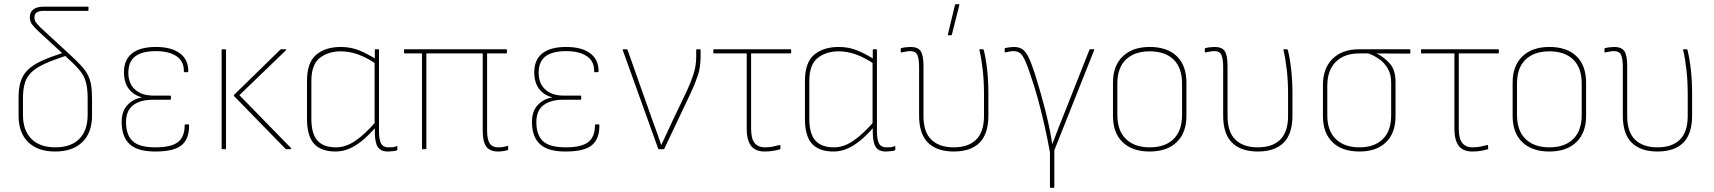

<svg xmlns="http://www.w3.org/2000/svg" viewBox="-20 -715 8213 920"><path d="M244 11Q161 11 115 -34Q69 -79 69 -161V-248Q69 -294 79.5 -326Q90 -358 114.5 -381.5Q139 -405 181 -424Q223 -443 285 -463L299 -449Q235 -428 194.5 -409.5Q154 -391 131 -369Q108 -347 99 -317Q90 -287 90 -243V-164Q90 -90 130.5 -49.5Q171 -9 245 -9Q320 -9 360 -49.5Q400 -90 400 -164V-243Q400 -291 391.5 -322Q383 -353 360.5 -379.5Q338 -406 298 -442L159 -570Q143 -585 133 -599Q123 -613 123 -633Q123 -657 140 -670Q157 -683 188 -683H401Q404 -683 404 -680V-667Q404 -663 401 -663H188Q145 -663 145 -632Q145 -616 153.5 -606Q162 -596 173 -584L309 -459Q344 -427 366 -403.5Q388 -380 400 -357.5Q412 -335 416.5 -308Q421 -281 421 -242V-161Q421 -79 374.5 -34Q328 11 244 11Z M724 11Q639 11 601 -24.5Q563 -60 563 -131Q563 -182 590.5 -211.5Q618 -241 659 -248V-249Q619 -260 596.5 -290Q574 -320 574 -369Q574 -429 613 -459.5Q652 -490 727 -490Q801 -490 842 -459.5Q883 -429 882 -373Q882 -369 878 -369H864Q861 -369 861 -373Q862 -422 825.5 -446Q789 -470 727 -470Q661 -470 628 -445Q595 -420 595 -366Q595 -315 627 -286Q659 -257 714 -257H795Q799 -257 799 -253V-241Q799 -237 795 -237H712Q652 -237 618 -211Q584 -185 584 -130Q584 -68 616 -38.5Q648 -9 725 -9Q800 -9 832.5 -34Q865 -59 865 -116Q865 -119 869 -119H883Q886 -119 886 -115Q887 -51 851 -20Q815 11 724 11Z M1352 0Q1349 0 1348 -2L1102 -254Q1099 -257 1102 -261L1323 -477Q1325 -479 1328 -479H1348Q1354 -479 1350 -474L1127 -259L1375 -5Q1376 -3 1375 -1.5Q1374 0 1372 0ZM1045 0Q1042 0 1042 -3V-475Q1042 -479 1045 -479H1059Q1063 -479 1063 -475V-3Q1063 0 1059 0Z M1588 11Q1518 11 1484.5 -26.5Q1451 -64 1451 -145V-327Q1451 -416 1495.5 -453Q1540 -490 1613 -490Q1663 -490 1705 -472Q1747 -454 1782 -431V-409Q1736 -440 1694.5 -454.5Q1653 -469 1613 -469Q1553 -469 1512.5 -437.5Q1472 -406 1472 -327V-145Q1472 -74 1501 -41.5Q1530 -9 1590 -9Q1637 -9 1683 -40.5Q1729 -72 1781 -132V-106Q1748 -68 1716.5 -42Q1685 -16 1653.5 -2.5Q1622 11 1588 11ZM1839 11Q1804 11 1790 -11Q1776 -33 1776 -84V-108L1775 -116V-419L1776 -426V-475Q1776 -479 1779 -479H1793Q1796 -479 1796 -475V-86Q1796 -46 1806 -27.5Q1816 -9 1841 -9Q1849 -9 1860 -9.5Q1871 -10 1881 -15Q1884 -17 1884 -12V2Q1884 4 1881 6Q1874 8 1861.5 9.5Q1849 11 1839 11Z M2365 11Q2341 11 2324.5 1Q2308 -9 2300.5 -31.5Q2293 -54 2293 -91V-459H2023V-3Q2023 0 2019 0H2005Q2002 0 2002 -3V-459H1920Q1916 -459 1916 -462V-475Q1916 -479 1920 -479H2405Q2409 -479 2409 -475V-462Q2409 -459 2405 -459H2314V-90Q2314 -47 2326.5 -28Q2339 -9 2367 -9Q2378 -9 2389 -10.5Q2400 -12 2411 -16Q2415 -18 2415 -13V1Q2415 3 2411 5Q2404 7 2391.5 9Q2379 11 2365 11Z M2690 11Q2605 11 2567 -24.5Q2529 -60 2529 -131Q2529 -182 2556.5 -211.5Q2584 -241 2625 -248V-249Q2585 -260 2562.5 -290Q2540 -320 2540 -369Q2540 -429 2579 -459.5Q2618 -490 2693 -490Q2767 -490 2808 -459.5Q2849 -429 2848 -373Q2848 -369 2844 -369H2830Q2827 -369 2827 -373Q2828 -422 2791.5 -446Q2755 -470 2693 -470Q2627 -470 2594 -445Q2561 -420 2561 -366Q2561 -315 2593 -286Q2625 -257 2680 -257H2761Q2765 -257 2765 -253V-241Q2765 -237 2761 -237H2678Q2618 -237 2584 -211Q2550 -185 2550 -130Q2550 -68 2582 -38.5Q2614 -9 2691 -9Q2766 -9 2798.5 -34Q2831 -59 2831 -116Q2831 -119 2835 -119H2849Q2852 -119 2852 -115Q2853 -51 2817 -20Q2781 11 2690 11Z M3139 0Q3135 0 3134 -2L2964 -475Q2963 -479 2968 -479H2982Q2986 -479 2987 -476L3108 -134Q3119 -106 3128.5 -78Q3138 -50 3148 -21H3149Q3163 -50 3176.5 -79.5Q3190 -109 3204 -139L3270 -277Q3288 -315 3302 -356.5Q3316 -398 3316 -442V-476Q3316 -479 3321 -479H3335Q3337 -479 3337 -475V-442Q3337 -392 3323 -351Q3309 -310 3290 -270L3163 -2Q3162 0 3159 0Z M3644 11Q3615 11 3596 -0.5Q3577 -12 3567.5 -36.5Q3558 -61 3558 -99V-459H3401Q3398 -459 3398 -462V-475Q3398 -479 3401 -479H3768Q3771 -479 3771 -475V-462Q3771 -459 3768 -459H3579V-99Q3579 -49 3596.5 -29Q3614 -9 3645 -9Q3665 -9 3683 -12.5Q3701 -16 3715 -20Q3719 -22 3719 -18L3720 -3Q3720 0 3715 1Q3705 4 3686 7.5Q3667 11 3644 11Z M3974 11Q3904 11 3870.5 -26.5Q3837 -64 3837 -145V-327Q3837 -416 3881.5 -453Q3926 -490 3999 -490Q4049 -490 4091 -472Q4133 -454 4168 -431V-409Q4122 -440 4080.5 -454.5Q4039 -469 3999 -469Q3939 -469 3898.5 -437.5Q3858 -406 3858 -327V-145Q3858 -74 3887 -41.5Q3916 -9 3976 -9Q4023 -9 4069 -40.5Q4115 -72 4167 -132V-106Q4134 -68 4102.5 -42Q4071 -16 4039.5 -2.5Q4008 11 3974 11ZM4225 11Q4190 11 4176 -11Q4162 -33 4162 -84V-108L4161 -116V-419L4162 -426V-475Q4162 -479 4165 -479H4179Q4182 -479 4182 -475V-86Q4182 -46 4192 -27.5Q4202 -9 4227 -9Q4235 -9 4246 -9.5Q4257 -10 4267 -15Q4270 -17 4270 -12V2Q4270 4 4267 6Q4260 8 4247.5 9.5Q4235 11 4225 11Z M4550 11Q4470 11 4427 -31Q4384 -73 4384 -161V-393Q4384 -432 4376 -451Q4368 -470 4342 -470Q4333 -470 4321.5 -468Q4310 -466 4300 -464Q4296 -463 4296 -466V-480Q4296 -484 4300 -485Q4308 -487 4320 -488.5Q4332 -490 4343 -490Q4378 -490 4391.5 -470Q4405 -450 4405 -399V-159Q4405 -82 4443 -45.5Q4481 -9 4550 -9Q4620 -9 4657.5 -46Q4695 -83 4695 -160V-263Q4695 -326 4689 -379.5Q4683 -433 4673 -475Q4672 -479 4675 -479H4689Q4693 -479 4694 -475Q4704 -435 4710 -381.5Q4716 -328 4716 -266V-161Q4716 -73 4673.5 -31Q4631 11 4550 11ZM4524 -546Q4521 -546 4522 -550L4556 -692Q4557 -695 4560 -695H4574Q4578 -695 4577 -691L4541 -549Q4540 -546 4537 -546Z M5014 185Q5011 185 5011 182V15Q5001 -41 4987 -104.5Q4973 -168 4955.5 -233Q4938 -298 4917 -358Q4896 -422 4880.5 -446Q4865 -470 4837 -470Q4827 -470 4816.5 -468Q4806 -466 4798 -464Q4794 -463 4794 -467V-480Q4794 -484 4797 -485Q4808 -487 4818.5 -488.5Q4829 -490 4838 -490Q4860 -490 4876 -481Q4892 -472 4906 -445.5Q4920 -419 4938 -364Q4952 -320 4964.5 -276Q4977 -232 4989 -186Q4995 -162 5001 -135.5Q5007 -109 5012.5 -81Q5018 -53 5022 -26H5023Q5037 -64 5052 -102.5Q5067 -141 5083 -180L5200 -476Q5201 -479 5204 -479H5220Q5225 -479 5223 -475L5032 5V182Q5032 185 5028 185Z M5489 11Q5406 11 5359.5 -33.5Q5313 -78 5313 -160V-319Q5313 -400 5360 -445Q5407 -490 5489 -490Q5573 -490 5619 -445.5Q5665 -401 5665 -319V-160Q5665 -79 5618.5 -34Q5572 11 5489 11ZM5489 -9Q5563 -9 5603.5 -49Q5644 -89 5644 -164V-315Q5644 -390 5603.5 -429.5Q5563 -469 5489 -469Q5416 -469 5375 -429.5Q5334 -390 5334 -315V-164Q5334 -89 5375 -49Q5416 -9 5489 -9Z M6007 11Q5927 11 5884 -31Q5841 -73 5841 -161V-393Q5841 -432 5833 -451Q5825 -470 5799 -470Q5790 -470 5778.5 -468Q5767 -466 5757 -464Q5753 -463 5753 -466V-480Q5753 -484 5757 -485Q5765 -487 5777 -488.5Q5789 -490 5800 -490Q5835 -490 5848.5 -470Q5862 -450 5862 -399V-159Q5862 -82 5900 -45.5Q5938 -9 6007 -9Q6077 -9 6114.5 -46Q6152 -83 6152 -160V-263Q6152 -326 6146 -379.5Q6140 -433 6130 -475Q6129 -479 6132 -479H6146Q6150 -479 6151 -475Q6161 -435 6167 -381.5Q6173 -328 6173 -266V-161Q6173 -73 6130.5 -31Q6088 11 6007 11Z M6494 11Q6411 11 6365 -33.5Q6319 -78 6319 -159V-307Q6319 -388 6365.5 -433.5Q6412 -479 6493 -479H6734Q6738 -479 6738 -475V-461Q6738 -458 6734 -458L6578 -459V-458Q6611 -442 6639 -411Q6667 -380 6667 -321V-159Q6667 -78 6621.5 -33.5Q6576 11 6494 11ZM6494 -9Q6566 -9 6606 -48.5Q6646 -88 6646 -162V-318Q6646 -360 6629.5 -387.5Q6613 -415 6587.5 -432.5Q6562 -450 6537 -459H6493Q6422 -459 6381 -419Q6340 -379 6340 -304V-162Q6340 -88 6381 -48.5Q6422 -9 6494 -9Z M7035 11Q7006 11 6987 -0.5Q6968 -12 6958.5 -36.5Q6949 -61 6949 -99V-459H6792Q6789 -459 6789 -462V-475Q6789 -479 6792 -479H7159Q7162 -479 7162 -475V-462Q7162 -459 7159 -459H6970V-99Q6970 -49 6987.5 -29Q7005 -9 7036 -9Q7056 -9 7074 -12.5Q7092 -16 7106 -20Q7110 -22 7110 -18L7111 -3Q7111 0 7106 1Q7096 4 7077 7.5Q7058 11 7035 11Z M7404 11Q7321 11 7274.5 -33.5Q7228 -78 7228 -160V-319Q7228 -400 7275 -445Q7322 -490 7404 -490Q7488 -490 7534 -445.5Q7580 -401 7580 -319V-160Q7580 -79 7533.5 -34Q7487 11 7404 11ZM7404 -9Q7478 -9 7518.5 -49Q7559 -89 7559 -164V-315Q7559 -390 7518.5 -429.5Q7478 -469 7404 -469Q7331 -469 7290 -429.5Q7249 -390 7249 -315V-164Q7249 -89 7290 -49Q7331 -9 7404 -9Z M7922 11Q7842 11 7799 -31Q7756 -73 7756 -161V-393Q7756 -432 7748 -451Q7740 -470 7714 -470Q7705 -470 7693.5 -468Q7682 -466 7672 -464Q7668 -463 7668 -466V-480Q7668 -484 7672 -485Q7680 -487 7692 -488.5Q7704 -490 7715 -490Q7750 -490 7763.5 -470Q7777 -450 7777 -399V-159Q7777 -82 7815 -45.5Q7853 -9 7922 -9Q7992 -9 8029.5 -46Q8067 -83 8067 -160V-263Q8067 -326 8061 -379.5Q8055 -433 8045 -475Q8044 -479 8047 -479H8061Q8065 -479 8066 -475Q8076 -435 8082 -381.5Q8088 -328 8088 -266V-161Q8088 -73 8045.5 -31Q8003 11 7922 11Z"/></svg>

Font: Sofia Sans Semi Condensed Thin
Style: Regular
Weight: 250
Version: Version 4.100